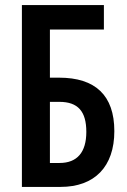

<svg xmlns="http://www.w3.org/2000/svg" viewBox="-20 -734 499 754"><path d="M66 0H218C351 0 429 -79 429 -219C429 -360 354 -429 212 -429H176V-618H388V-714H66ZM176 -94V-334H213C286 -334 319 -297 319 -216C319 -136 283 -94 214 -94Z"/></svg>

Font: Noto Sans Display Condensed Medium
Style: Regular
Weight: 500
Width: 3
Designer: Monotype Design Team
Foundry: Monotype Imaging Inc.
Version: Version 1.900